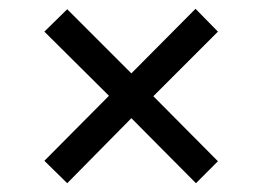

<svg xmlns="http://www.w3.org/2000/svg" viewBox="-20 -577 599 437"><path d="M133 -160 81 -211 228 -359 81 -505 133 -556 279 -410 425 -557 476 -505 329 -358 476 -210 426 -160 279 -308Z"/></svg>

Font: Noto Serif Gujarati
Style: Regular
Weight: 400
Designer: Universal Thirst, Indian Type Foundry and the Monotype Design Team
Foundry: Monotype Imaging Inc.
Version: Version 2.102